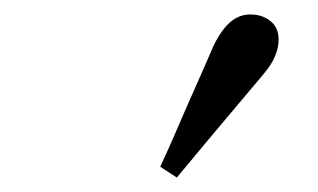

<svg xmlns="http://www.w3.org/2000/svg" viewBox="-20 -780 440 266"><path d="M202 -549Q215 -577 227 -605Q239 -633 251.5 -661Q264 -689 276 -717Q283 -731 290.5 -740.5Q298 -750 307 -755Q316 -760 327 -760Q343 -760 354.5 -751Q366 -742 366 -725Q366 -714 361 -702Q356 -690 344 -676Q324 -652 304 -628.5Q284 -605 264.5 -581.5Q245 -558 225 -534Z"/></svg>

Font: Source Serif 4
Style: Italic
Weight: 400
Italic angle: -12°
Designer: Frank Grießhammer
Foundry: Adobe Systems Incorporated
Version: Version 4.004;hotconv 1.0.116;makeotfexe 2.5.65601